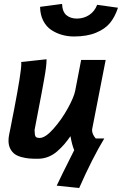

<svg xmlns="http://www.w3.org/2000/svg" viewBox="-20 -794 609 959"><path d="M363.8 -701.2Q397.9 -701.2 425.3 -719Q452.6 -736.8 465.3 -770L569.3 -755.4Q554.2 -709.5 529.3 -679.2Q504.4 -648.9 459.2 -630.4Q414.1 -611.8 349.6 -611.8Q318.4 -611.8 289.8 -619.9Q261.2 -627.9 236.3 -644.3Q211.4 -660.6 196 -690.4Q180.7 -720.2 180.2 -759.8L290 -774.4Q291.5 -734.9 312 -718Q332.5 -701.2 363.8 -701.2ZM458 -102.5H501Q440.9 -3.4 375.5 145L263.2 133.3Q280.3 95.7 350.6 -43.9Q339.4 -70.8 332 -113.8Q315.4 -90.3 300.8 -73.2Q286.1 -56.2 265.9 -38.3Q245.6 -20.5 221.7 -11Q197.8 -1.5 171.4 -1H167Q144 -1 126.2 -2.4Q108.4 -3.9 87.9 -9.3Q67.4 -14.6 54 -24.2Q40.5 -33.7 31.5 -50.8Q22.5 -67.9 22.5 -91.3Q22.5 -106.9 25.9 -122.6Q29.8 -140.1 33.4 -159.7Q37.1 -179.2 42 -204.3Q46.9 -229.5 50.3 -246.1Q86.4 -433.6 86.4 -475.1Q86.4 -481.9 85.9 -484.4Q106.9 -486.8 149.2 -491.2Q191.4 -495.6 212.4 -498V-493.2Q212.4 -479 209.7 -456.8Q207 -434.6 200.4 -397.5Q193.8 -360.4 188.2 -330.6Q182.6 -300.8 171.1 -241.2Q159.7 -181.6 152.8 -145.5V-144Q152.8 -119.6 157.5 -112.3Q162.1 -105 178.2 -105Q206.5 -105 247.3 -151.1Q288.1 -197.3 318.6 -252.7Q349.1 -308.1 355.5 -340.3Q360.4 -365.7 370.4 -417.2Q380.4 -468.8 385.3 -494.6H507.8Q496.6 -437 474.1 -322Q451.7 -207 440.4 -149.4Q439.9 -147.5 439.9 -144Q439.9 -124 458 -102.5Z"/></svg>

Font: Fantasque Sans Mono
Style: Bold Italic
Weight: 700
Italic angle: -11°
Monospace: yes
Designer: Jany Belluz
Version: Version 1.7.1